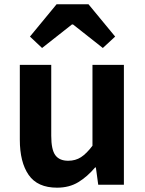

<svg xmlns="http://www.w3.org/2000/svg" viewBox="-20 -863 677 897"><path d="M246.4 13.8Q155.3 13.8 113.9 -45.8Q72.6 -105.3 72.6 -210.6V-559.8H219.4V-228.7Q219.4 -164.3 238.3 -138.2Q257.3 -112 298.6 -112Q332.7 -112 358.4 -128.6Q384.1 -145.2 412 -182.1V-559.8H558.8V0H438.9L427.9 -80.6H424.3Q388.2 -37.8 346 -12Q303.8 13.8 246.4 13.8ZM119.9 -692.1 244.3 -843H393.5L518 -692.1L460.4 -638.8L321 -748.8H316.2L176.6 -638.8Z"/></svg>

Font: Shanggu Sans SC VF
Style: Regular
Weight: 250
Designer: GuiWonder
Version: Version 1.021